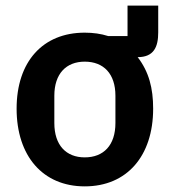

<svg xmlns="http://www.w3.org/2000/svg" viewBox="-20 -650 603 682"><path d="M433 -630V-522H364C339 -530 311 -534 281 -534C132 -534 39 -431 39 -264C39 -96 132 12 281 12C431 12 524 -96 524 -264C524 -337 509 -395 469 -447C527 -447 542 -484 542 -535V-630ZM281 -91C215 -91 173 -134 173 -213V-310C173 -388 215 -431 281 -431C348 -431 390 -388 390 -310V-213C390 -134 348 -91 281 -91Z"/></svg>

Font: Braiins Sans SemiBold
Style: Regular
Weight: 600
Designer: Mike Abbink, Paul van der Laan, Pieter van Rosmalen, Jiri Chlebus, Lubos Buracinsky
Foundry: Bold Monday, Sudetype
Version: Version 1.000;hotconv 1.0.109;makeotfexe 2.5.65596